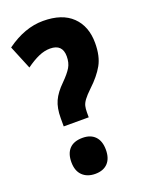

<svg xmlns="http://www.w3.org/2000/svg" viewBox="-140 -793 663 873"><g transform="rotate(-20 192.0 -356.5)"><path d="M105 -281Q105 -330 120 -363Q135 -396 170 -430Q201 -461 214 -483Q227 -505 227 -536Q227 -595 167 -595Q140 -595 111.5 -582.5Q83 -570 50 -546L3 -660Q91 -724 180 -724Q272 -724 320.5 -677Q369 -630 369 -549Q369 -485 346 -444Q323 -403 278 -361Q254 -338 243 -323Q232 -308 229 -295Q226 -282 226 -265V-241H105ZM82 -76Q82 -118 103.5 -140.5Q125 -163 167 -163Q206 -163 227.5 -140.5Q249 -118 249 -76Q249 -34 227.5 -11.5Q206 11 167 11Q128 11 105 -11.5Q82 -34 82 -76Z"/></g></svg>

Font: Noto Sans Arabic ExtCond ExtBd
Style: Regular
Weight: 800
Width: 2
Designer: Monotype Design Team, Nadine Chahine, Nizar Qandah and Khaled Hosny
Foundry: Monotype Imaging Inc.
Version: Version 2.012; ttfautohint (v1.8.4.7-5d5b)